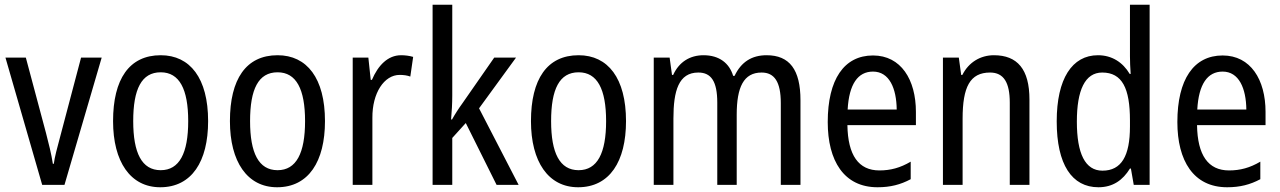

<svg xmlns="http://www.w3.org/2000/svg" viewBox="-20 -780 5402 810"><path d="M158 0H252L409 -537H322L234 -204C222 -160 210 -115 207 -89H203C197 -129 185 -177 174 -219L89 -537H3Z M858 -269C858 -450 782 -547 658 -547C525 -547 457 -446 457 -269C457 -98 530 10 656 10C789 10 858 -99 858 -269ZM542 -269C542 -404 577 -475 658 -475C737 -475 774 -404 774 -269C774 -134 737 -62 658 -62C578 -62 542 -135 542 -269Z M1351 -269C1351 -450 1275 -547 1151 -547C1018 -547 950 -446 950 -269C950 -98 1023 10 1149 10C1282 10 1351 -99 1351 -269ZM1035 -269C1035 -404 1070 -475 1151 -475C1230 -475 1267 -404 1267 -269C1267 -134 1230 -62 1151 -62C1071 -62 1035 -135 1035 -269Z M1672 -547C1616 -547 1575 -504 1549 -443H1544L1534 -537H1468V0H1551V-282C1550 -388 1601 -464 1666 -464C1682 -464 1698 -462 1711 -457L1723 -540C1706 -545 1688 -547 1672 -547Z M1888 -377V-760H1805V0H1888V-198L1945 -261L2075 0H2168L2001 -323L2157 -537H2065L1930 -343C1916 -324 1898 -296 1887 -276H1883C1886 -308 1888 -345 1888 -377Z M2621 -269C2621 -450 2545 -547 2421 -547C2288 -547 2220 -446 2220 -269C2220 -98 2293 10 2419 10C2552 10 2621 -99 2621 -269ZM2305 -269C2305 -404 2340 -475 2421 -475C2500 -475 2537 -404 2537 -269C2537 -134 2500 -62 2421 -62C2341 -62 2305 -135 2305 -269Z M3214 -547C3152 -547 3107 -519 3079 -460H3073C3057 -513 3015 -547 2948 -547C2891 -547 2845 -519 2820 -464H2815L2805 -537H2738V0H2821V-280C2821 -397 2843 -474 2926 -474C2980 -474 3006 -437 3006 -347V0H3088V-296C3088 -412 3117 -474 3193 -474C3247 -474 3274 -435 3274 -345V0H3357V-357C3357 -486 3311 -547 3214 -547Z M3663 -546C3541 -546 3472 -445 3472 -265C3472 -102 3540 10 3682 10C3736 10 3779 -1 3822 -24V-98C3778 -72 3737 -61 3690 -61C3602 -61 3557 -125 3555 -252H3844V-308C3844 -444 3781 -546 3663 -546ZM3663 -478C3732 -478 3762 -407 3763 -318H3556C3562 -425 3599 -478 3663 -478Z M4173 -547C4117 -547 4067 -518 4040 -464H4035L4025 -537H3958V0H4041V-279C4041 -413 4072 -474 4157 -474C4215 -474 4240 -431 4240 -347V0H4323V-360C4323 -488 4272 -547 4173 -547Z M4614 10C4675 10 4717 -20 4747 -69H4751L4763 0H4830V-760H4747V-543C4747 -523 4748 -494 4750 -468H4746C4717 -517 4671 -547 4612 -547C4503 -547 4438 -448 4438 -268C4438 -86 4502 10 4614 10ZM4631 -60C4558 -60 4523 -132 4523 -267C4523 -399 4557 -474 4630 -474C4714 -474 4747 -408 4747 -272V-246C4747 -122 4711 -60 4631 -60Z M5138 -546C5016 -546 4947 -445 4947 -265C4947 -102 5015 10 5157 10C5211 10 5254 -1 5297 -24V-98C5253 -72 5212 -61 5165 -61C5077 -61 5032 -125 5030 -252H5319V-308C5319 -444 5256 -546 5138 -546ZM5138 -478C5207 -478 5237 -407 5238 -318H5031C5037 -425 5074 -478 5138 -478Z"/></svg>

Font: Noto Sans Gujarati UI Condensed
Style: Regular
Weight: 400
Width: 3
Designer: Jelle Bosma - Monotype Design Team, Universal Thirst
Foundry: Monotype Imaging Inc.
Version: Version 2.106